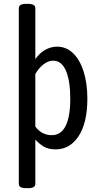

<svg xmlns="http://www.w3.org/2000/svg" viewBox="-20 -772 523 1000"><path d="M116 208Q78 208 78 186V-730Q78 -752 118 -752H124Q164 -752 164 -730V-464Q187 -497 216.5 -513Q246 -529 277 -529Q325 -529 360.5 -495Q396 -461 415.5 -399.5Q435 -338 435 -258Q435 -132 389.5 -63Q344 6 270 6Q232 6 208 -8.5Q184 -23 164 -45V186Q164 208 127 208ZM249 -68Q298 -68 322 -116.5Q346 -165 346 -258Q346 -351 323.5 -403.5Q301 -456 257 -456Q232 -456 208 -438Q184 -420 164 -387V-113Q181 -90 202.5 -79Q224 -68 249 -68Z"/></svg>

Font: Asap Condensed VF Beta
Style: Regular
Weight: 400
Designer: Pablo Cosgaya
Foundry: Omnibus-Type
Version: Version 1.008